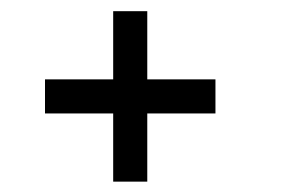

<svg xmlns="http://www.w3.org/2000/svg" viewBox="-20 -458 540 352"><path d="M187.5 -437.5H250V-312.5H375V-250H250V-125H187.5V-250H62.5V-312.5H187.5Z"/></svg>

Font: Pixel Operator Mono
Style: Regular
Weight: 400
Monospace: yes
Designer: Jayvee Enaguas (HarvettFox96)
Version: 2016.04.25